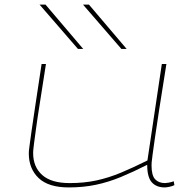

<svg xmlns="http://www.w3.org/2000/svg" viewBox="-20 -810 844 840"><path d="M281 10Q192 10 149 -31Q106 -72 106 -139Q106 -143 106.5 -150.5Q107 -158 110 -178.5Q113 -199 118.5 -240Q124 -281 135 -351.5Q146 -422 162 -530H181Q165 -426 154 -357Q143 -288 137.5 -246.5Q132 -205 129 -183.5Q126 -162 125.5 -153Q125 -144 125 -140Q125 -80 164.5 -44.5Q204 -9 285 -9Q348 -9 401.5 -20.5Q455 -32 509 -54.5Q563 -77 625 -108L688 -530H708Q689 -410 676.5 -331Q664 -252 657.5 -204.5Q651 -157 647.5 -133Q644 -109 643.5 -99.5Q643 -90 643 -86Q643 -43 658.5 -26Q674 -9 702 -9Q707 -9 718.5 -11Q730 -13 740 -17L743 0Q733 5 720 7.5Q707 10 701 10Q664 10 644 -12.5Q624 -35 624 -89Q563 -58 508.5 -35.5Q454 -13 399 -1.5Q344 10 281 10ZM321 -596 153 -790H179L344 -596ZM511 -596 343 -790H369L534 -596Z"/></svg>

Font: Georama Extra Expanded Thin
Style: Italic
Weight: 100
Width: 8
Italic angle: -9°
Designer: Jean-Baptiste Levee
Foundry: Production Type
Version: Version 1.000